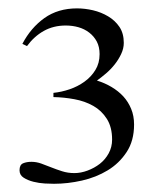

<svg xmlns="http://www.w3.org/2000/svg" viewBox="-20 -699 402 465"><path d="M304.7 -397.5Q304.7 -357.9 286.6 -330.6Q268.6 -303.2 240.7 -286.4Q212.9 -269.5 178.5 -261.7Q144 -253.9 110.8 -253.9Q102.5 -253.9 88.6 -254.6Q74.7 -255.4 61 -258.8Q47.4 -262.2 37.4 -268.6Q27.3 -274.9 27.3 -286.6Q27.3 -299.8 35.9 -303.5Q44.4 -307.1 56.2 -307.1Q67.9 -307.1 79.6 -303Q91.3 -298.8 104 -293.7Q116.7 -288.6 130.6 -284.2Q144.5 -279.8 160.2 -279.8Q175.8 -279.8 192.1 -285.9Q208.5 -292 221.7 -302.2Q234.9 -312.5 243.2 -327.6Q251.5 -342.8 251.5 -360.8Q251.5 -391.1 238.8 -411.1Q226.1 -431.2 205.8 -442.6Q185.5 -454.1 160.2 -458.7Q134.8 -463.4 109.4 -463.9V-474.1Q128.9 -476.1 148.4 -482.7Q168 -489.3 184.3 -501Q200.7 -512.7 210.9 -529.3Q221.2 -545.9 221.2 -567.9Q221.2 -585.4 214.4 -598.4Q207.5 -611.3 196 -620.1Q184.6 -628.9 169.9 -633.1Q155.3 -637.2 139.2 -637.2Q109.4 -637.2 85.9 -624Q62.5 -610.8 45.4 -587.4L34.2 -592.8Q54.7 -631.8 87.6 -655.3Q120.6 -678.7 166.5 -678.7Q185.5 -678.7 205.3 -674.1Q225.1 -669.4 241.9 -659.4Q258.8 -649.4 269.3 -633.8Q279.8 -618.2 279.8 -595.2Q279.8 -581.5 273.4 -568.1Q267.1 -554.7 257.8 -543Q248.5 -531.2 236.8 -521.2Q225.1 -511.2 214.8 -503.9Q233.9 -498 250.2 -488.3Q266.6 -478.5 278.6 -465.6Q290.5 -452.6 297.6 -435.5Q304.7 -418.5 304.7 -397.5Z"/></svg>

Font: Simplified Naskh
Style: Regular
Weight: 400
Designer: SIL International
Foundry: Arabeyes
Version: 1.02_alpha